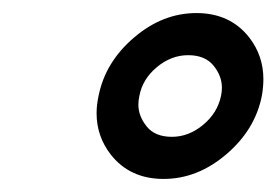

<svg xmlns="http://www.w3.org/2000/svg" viewBox="-20 -647 423 294"><path d="M230.5 -373Q178.7 -373 149.4 -410.6Q127.9 -438.5 127.9 -473.6Q127.9 -486.3 130.9 -500Q141.1 -551.8 185.1 -589.4Q229 -627 280.8 -627Q332.5 -627 361.8 -589.4Q383.3 -561.5 383.3 -525.9Q383.3 -513.2 380.9 -500Q370.6 -448.2 326.4 -410.6Q282.2 -373 230.5 -373ZM243.2 -437.5Q269 -437.5 291 -455.8Q313 -474.1 318.4 -500Q319.8 -506.3 319.8 -512.7Q319.8 -530.8 306.9 -546.6Q293.9 -562.5 268.1 -562.5Q242.2 -562.5 220.2 -544.2Q198.2 -525.9 193.4 -500Q191.9 -493.2 191.9 -486.8Q191.9 -469.2 204.6 -453.4Q217.3 -437.5 243.2 -437.5Z"/></svg>

Font: Juliett
Style: Italic
Weight: 400
Italic angle: -11.25°
Designer: GGBotNet
Foundry: GGBotNet
Version: 0.60